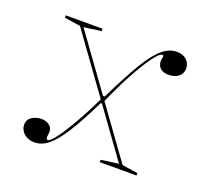

<svg xmlns="http://www.w3.org/2000/svg" viewBox="-98 -630 812 760"><g transform="rotate(20 308.5 -250.0)"><path d="M387 0V-10L461 -20L129 -480L62 -490V-500H217V-490L144 -480L476 -20L542 -10V0ZM117 15Q97 15 83 7Q69 -1 62 -13Q55 -25 55 -37Q55 -53 63.5 -62.5Q72 -72 85.5 -77Q99 -82 112 -82Q121 -82 129.5 -79.5Q138 -77 144.5 -72.5Q151 -68 155 -61.5Q159 -55 159 -46Q159 -41 158.5 -36.5Q158 -32 157.5 -28.5Q157 -25 157 -21Q157 -12 164 -12Q174 -12 196.5 -42.5Q219 -73 248.5 -124.5Q278 -176 308 -239L324 -221H311Q268 -133 235 -81Q202 -29 174.5 -7Q147 15 117 15ZM524 -418Q506 -418 495.5 -424.5Q485 -431 481 -440.5Q477 -450 477 -457Q477 -463 478 -467Q479 -471 479.5 -474.5Q480 -478 480 -480Q480 -484 475 -484Q463 -484 438.5 -450.5Q414 -417 383 -360Q352 -303 321 -232L308 -251H317Q365 -350 400 -408Q435 -466 464.5 -490.5Q494 -515 524 -515Q544 -515 557 -507.5Q570 -500 576 -488.5Q582 -477 582 -464Q582 -452 575.5 -441.5Q569 -431 556 -424.5Q543 -418 524 -418Z"/></g></svg>

Font: Kalnia Thin
Style: Regular
Weight: 250
Designer: Frida Medrano
Foundry: Frida Medrano
Version: Version 1.105